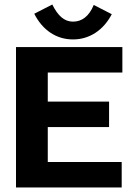

<svg xmlns="http://www.w3.org/2000/svg" viewBox="-20 -832 603 852"><path d="M396 -810C375 -759 343 -736 304 -736C265 -736 237 -762 212 -812L132 -771C169 -698 230 -657 304 -657C377 -657 439 -698 476 -769ZM51 0H520V-113H192V-268H464V-381H192V-510H523V-623H51Z"/></svg>

Font: Inconsolata SemiExpanded Black
Style: Regular
Weight: 900
Width: 6
Monospace: yes
Designer: Raph Levien, Cyreal, Brenton Simpson
Foundry: Raph Levien, Cyreal, Google
Version: Version 3.100